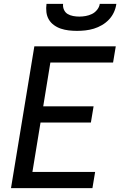

<svg xmlns="http://www.w3.org/2000/svg" viewBox="-20 -975 640 995"><path d="M37 0 158 -735H580L566 -651H241L204 -424H465L451 -340H190L148 -84H473L459 0ZM379 -815Q357 -815 336 -817.5Q315 -820 295.5 -826.5Q276 -833 259.5 -845Q243 -857 233 -874Q223 -891 220.5 -912Q218 -933 221 -955H307Q305 -939 311.5 -924.5Q318 -910 330.5 -902.5Q343 -895 359 -892Q375 -889 391 -889Q407 -889 424 -892Q441 -895 456.5 -902.5Q472 -910 483.5 -924.5Q495 -939 497 -955H583Q580 -933 570.5 -912Q561 -891 545 -874Q529 -857 508.5 -845Q488 -833 466.5 -826.5Q445 -820 423 -817.5Q401 -815 379 -815Z"/></svg>

Font: Iosevka Medium Extended
Style: Italic
Weight: 500
Width: 7
Italic angle: -9°
Monospace: yes
Designer: Belleve Invis
Foundry: Belleve Invis
Version: Version 32.5.0; ttfautohint (v1.8.4)